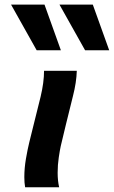

<svg xmlns="http://www.w3.org/2000/svg" viewBox="-20 -793 482 813"><path d="M166.5 -493.2H305.2Q303.7 -443.8 289.1 -387Q274.4 -330.1 259.3 -266.6L237.3 -174.8Q233.4 -157.2 228.8 -126Q224.1 -94.7 224.1 -61.5Q224.1 -27.3 230.5 0H86.4Q83 -18.6 83 -43Q83 -80.6 89.8 -120.6Q96.7 -160.6 104 -190.4L123 -267.1Q137.2 -322.3 151.9 -383.3Q166.5 -444.3 166.5 -493.2ZM231.9 -773.4H373L442.4 -580.1H340.3ZM26.9 -773.4H168.5L237.8 -580.1H135.3Z"/></svg>

Font: Andika
Style: Bold Italic
Weight: 700
Italic angle: -14°
Designer: Victor Gaultney, Annie Olsen, Julie Remington, Don Collingsworth, Eric Hays, Becca Hirsbrunner
Foundry: SIL International
Version: Version 6.101